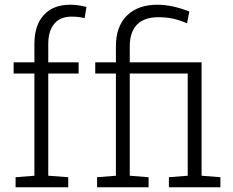

<svg xmlns="http://www.w3.org/2000/svg" viewBox="-20 -792 984 812"><path d="M45.9 0V-42.5L125.5 -48.8V-481H37.6V-528.3H125.5V-606Q125.5 -685.1 165.3 -728.5Q205.1 -772 276.9 -772Q310.5 -772 345.7 -762.7L337.9 -715.3Q325.7 -718.3 312.3 -720Q298.8 -721.7 282.7 -721.7Q234.9 -721.7 209.5 -691.4Q184.1 -661.1 184.1 -606V-528.3H312.5V-481H184.1V-48.8L268.6 -42.5V0ZM390.6 0V-42.5L470.2 -48.8V-481H382.8V-528.3H470.2V-596.2Q470.2 -680.2 516.8 -726.1Q563.5 -772 646 -772Q708 -772 780.8 -743.2L771 -693.4Q741.7 -706.1 713.6 -712.6Q685.5 -719.2 649.9 -719.2Q589.8 -719.2 559.3 -687.7Q528.8 -656.2 528.8 -596.2V-528.3H832.5V-48.8L912.1 -42.5V0H694.3V-42.5L773.9 -48.8V-481H528.8V-48.8L608.4 -42.5V0Z"/></svg>

Font: Roboto Slab Light
Style: Regular
Weight: 300
Designer: Google
Version: Version 2.000; ttfautohint (v1.8.1.43-b0c9)